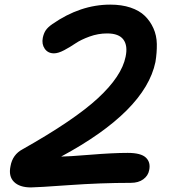

<svg xmlns="http://www.w3.org/2000/svg" viewBox="-20 -819 740 839"><path d="M115.2 0Q65.4 0 41 -24.4Q16.6 -48.8 25.9 -92.8Q34.7 -143.6 79.1 -167Q304.2 -293.9 408 -389.9Q511.7 -485.8 528.8 -570.8Q539.1 -619.1 519.3 -646Q499.5 -672.9 448.2 -672.9Q408.7 -672.9 371.1 -659.2Q333.5 -645.5 309.8 -629.4Q286.1 -613.3 260.3 -599.6Q234.4 -585.9 215.8 -585.9Q189.5 -585.9 175.5 -606Q161.6 -626 167 -653.8Q170.9 -672.9 179.7 -686.3Q188.5 -699.7 209 -713.9Q331.1 -798.8 461.9 -798.8Q511.7 -798.8 550.3 -785.9Q588.9 -772.9 612.5 -750Q636.2 -727.1 650.4 -695.6Q664.6 -664.1 665.3 -626.7Q666 -589.4 659.2 -547.9Q614.3 -332.5 247.1 -134.8Q275.4 -134.8 374.5 -142.8Q473.6 -150.9 538.1 -150.9Q596.2 -150.9 617.7 -130.1Q639.2 -109.4 631.8 -75.2Q627.4 -51.3 606.2 -35.6Q585 -20 551.8 -20Q421.4 -20 281.2 -10Q141.1 0 115.2 0Z"/></svg>

Font: Shantell Sans Irregular Bouncy
Style: Italic
Weight: 600
Italic angle: -11.31°
Designer: Stephen Nixon, Anya Danilova, Shantell Martin
Foundry: Arrow Type
Version: Version 1.006;[9816181b4]